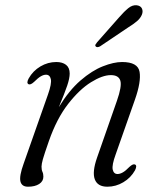

<svg xmlns="http://www.w3.org/2000/svg" viewBox="-20 -697 608 726"><path d="M88 -378.5Q79 -383 88.5 -400.5Q104.5 -429 132.8 -445.8Q161 -462.5 193 -462.5Q216 -462.5 229.8 -451.8Q243.5 -441 243.5 -419Q243.5 -401 234.2 -373.5Q225 -346 202.5 -292Q241 -355 284.2 -392.5Q327.5 -430 368.8 -446.2Q410 -462.5 441.5 -462.5Q501.5 -462.5 507.8 -425.2Q514 -388 490.5 -321L417.5 -113.5Q402.5 -72.5 406.2 -55.8Q410 -39 424.5 -39Q433.5 -39 444.2 -45Q455 -51 469.5 -66Q483 -78.5 490.5 -75Q499.5 -71 490.5 -53Q474.5 -24.5 446.2 -7.8Q418 9 386 9Q349 9 338.5 -18.8Q328 -46.5 347 -101L422 -315.5Q441.5 -371 435 -392Q428.5 -413 399 -413Q367.5 -413 324 -386Q280.5 -359 237.5 -303.8Q194.5 -248.5 165 -164Q147.5 -114 142.2 -95.2Q137 -76.5 137 -67Q137 -54.5 140.5 -47.2Q144 -40 144 -29Q144 -11.5 128 -1.2Q112 9 86 9Q62 9 57.2 -11.2Q52.5 -31.5 69.5 -78.5L161.5 -340Q176 -381 172.2 -397.8Q168.5 -414.5 154 -414.5Q145 -414.5 134.5 -408.5Q124 -402.5 109 -387.5Q95.5 -375 88 -378.5ZM430 -631Q449.5 -653.5 465.2 -666.2Q481 -679 497.5 -677Q512 -675 516.8 -664.5Q521.5 -654 516.5 -641.5Q511 -628 497.8 -616.8Q484.5 -605.5 465 -593.5L358 -521.5Q346.5 -516 342 -521.5Q339 -524.5 341.2 -528.8Q343.5 -533 347 -537Z"/></svg>

Font: Fraunces 9pt Light
Style: Italic
Weight: 300
Italic angle: -16°
Version: Version 1.000;[0bf87f6ff]